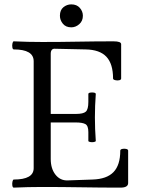

<svg xmlns="http://www.w3.org/2000/svg" viewBox="-20 -855 646 878"><path d="M43 3Q38 3 36.5 -6Q35 -15 37 -24.5Q39 -34 43 -34Q134 -34 134 -86V-575Q134 -629 43 -629Q38 -629 36.5 -638.5Q35 -648 37 -657Q39 -666 43 -666Q108 -663 173 -663Q255 -663 336 -664.5Q417 -666 499 -666Q534 -666 534 -653V-496Q534 -490 525 -488Q516 -486 506.5 -488.5Q497 -491 497 -496Q497 -563 466.5 -595.5Q436 -628 371 -629L232 -632Q222 -633 217 -627Q212 -621 212 -609V-334H327Q361 -334 372.5 -344.5Q384 -355 384 -389V-425Q384 -430 392.5 -431.5Q401 -433 409.5 -431.5Q418 -430 418 -425Q416 -398 415 -371.5Q414 -345 414 -318Q414 -292 415 -265Q416 -238 418 -211Q418 -207 409.5 -205.5Q401 -204 392.5 -205.5Q384 -207 384 -211V-251Q384 -280 370.5 -287.5Q357 -295 327 -295H212V-128Q212 -84 233.5 -56.5Q255 -29 289 -30L403 -34Q468 -36 499 -68Q530 -100 530 -166Q530 -172 539 -174Q548 -176 557 -174Q566 -172 566 -166V-18Q566 3 531 3Q442 3 352.5 1.5Q263 0 173 0Q108 0 43 3ZM306 -730Q281 -730 267.5 -746.5Q254 -763 254 -783Q254 -809 270 -822Q286 -835 306 -835Q331 -835 345 -819Q359 -803 359 -783Q359 -759 342.5 -744.5Q326 -730 306 -730Z"/></svg>

Font: Junicode VF
Style: Regular
Weight: 400
Designer: Peter S. Baker
Version: Version 2.213